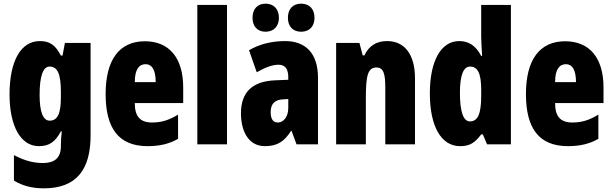

<svg xmlns="http://www.w3.org/2000/svg" viewBox="-20 -787 3338 1047"><path d="M197 -563C93 -563 32 -453 32 -272C32 -99 93 10 192 10C249 10 282 -14 312 -71H317C314 -51 312 -17 312 5V11C312 78 273 102 214 102C165 102 115 90 56 59V198C103 226 154 240 219 240C398 240 474 137 474 -49V-553H334L321 -484H312C281 -544 249 -563 197 -563ZM250 -424C294 -424 312 -384 312 -285V-256C312 -168 294 -129 251 -129C215 -129 196 -176 196 -270C196 -375 216 -424 250 -424Z M770 -562C629 -562 556 -459 556 -274C556 -90 625 10 785 10C849 10 903 -2 951 -30V-162C900 -131 860 -119 809 -119C745 -119 715 -151 715 -225H979V-310C979 -472 902 -562 770 -562ZM774 -437C807 -437 829 -409 829 -339H715C715 -411 740 -437 774 -437Z M1218 0V-760H1056V0Z M1357 -690C1357 -642 1385 -614 1428 -614C1473 -614 1501 -644 1501 -690C1501 -737 1473 -767 1428 -767C1385 -767 1357 -739 1357 -690ZM1550 -690C1550 -643 1577 -614 1622 -614C1668 -614 1695 -644 1695 -690C1695 -737 1668 -767 1622 -767C1578 -767 1550 -739 1550 -690ZM1535 -563C1459 -563 1392 -545 1338 -513L1380 -393C1429 -421 1467 -434 1499 -434C1535 -434 1552 -411 1552 -366V-352L1480 -349C1359 -344 1294 -287 1294 -169C1294 -79 1330 10 1425 10C1494 10 1531 -17 1567 -73H1570L1597 0H1714V-363C1714 -498 1645 -563 1535 -563ZM1522 -245 1552 -247V-198C1552 -151 1527 -119 1495 -119C1469 -119 1456 -138 1456 -176C1456 -220 1478 -243 1522 -245Z M2091 -563C2032 -563 1992 -537 1967 -485H1958L1940 -553H1813V0H1975V-253C1975 -378 1987 -419 2033 -419C2073 -419 2081 -381 2081 -308V0H2243V-360C2243 -489 2187 -563 2091 -563Z M2489 10C2542 10 2569 -8 2604 -54H2613L2636 0H2766V-760H2604V-588C2604 -567 2606 -532 2609 -482H2604C2574 -539 2535 -563 2484 -563C2385 -563 2324 -455 2324 -278C2324 -101 2384 10 2489 10ZM2542 -125C2508 -125 2488 -175 2488 -280C2488 -376 2507 -424 2543 -424C2586 -424 2604 -385 2604 -297V-265C2604 -166 2586 -125 2542 -125Z M3062 -562C2921 -562 2848 -459 2848 -274C2848 -90 2917 10 3077 10C3141 10 3195 -2 3243 -30V-162C3192 -131 3152 -119 3101 -119C3037 -119 3007 -151 3007 -225H3271V-310C3271 -472 3194 -562 3062 -562ZM3066 -437C3099 -437 3121 -409 3121 -339H3007C3007 -411 3032 -437 3066 -437Z"/></svg>

Font: Noto Sans Armenian ExtraCondensed Black
Style: Regular
Weight: 900
Width: 2
Designer: Monotype Design Team
Foundry: Monotype Imaging Inc.
Version: Version 2.008